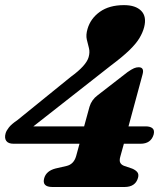

<svg xmlns="http://www.w3.org/2000/svg" viewBox="-26 -748 655 768"><path d="M332 -321Q340.5 -349 364 -366.5L484 -459.5Q500.5 -471 510 -475Q519.5 -479 528.5 -479Q552.5 -479 544 -449.5L488 -242.5H557Q575 -242.5 584 -234.8Q593 -227 588.5 -209.5Q577.5 -173 536 -173H469.5L455.5 -122.5Q450.5 -105.5 455.2 -96.8Q460 -88 472 -84L503 -73.5Q517 -67.5 523.5 -59Q530 -50.5 526 -36.5Q515.5 0 472 0H184Q140.5 0 151 -36Q159.5 -64.5 196 -74L239.5 -84Q269 -90.5 278.5 -123.5L292 -173H28.5Q7 -173 -1 -184.5Q-9 -196 -3.5 -215Q-0.5 -225.5 9.8 -238.5Q20 -251.5 43 -267L257 -440.5Q319 -485.5 328.5 -519.5Q334 -539 329.8 -555.5Q325.5 -572 321.2 -590Q317 -608 324 -632Q336 -674 373.5 -700.8Q411 -727.5 470 -727.5Q516.5 -727.5 539 -704.5Q561.5 -681.5 550.5 -639Q545 -618 532 -596Q519 -574 491.5 -547.2Q464 -520.5 416.5 -485L107.5 -242.5H310.5Z"/></svg>

Font: Fraunces 9pt Soft
Style: Bold Italic
Weight: 700
Italic angle: -16°
Version: Version 1.000;[b76b70a41]